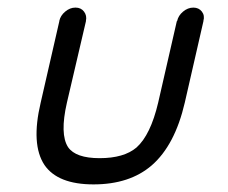

<svg xmlns="http://www.w3.org/2000/svg" viewBox="-20 -482 600 505"><path d="M178 -462Q178 -462 179 -462Q193 -462 201 -451.5Q209 -441 206 -427Q206 -427 206 -426L156 -212Q137 -129 159 -95Q179 -66 242 -66Q306 -66 339 -94Q376 -127 396 -212L445 -426Q445 -426 446 -427Q449 -441 461.5 -451.5Q474 -462 488.5 -462Q503 -462 511 -451.5Q519 -441 515 -427Q515 -427 515 -426L466 -212Q440 -100 379 -47Q321 3 226 3Q132 3 97 -48Q61 -102 87 -212Q87 -212 136 -426Q136 -426 136 -427Q139 -441 151.5 -451.5Q164 -462 178 -462Z"/></svg>

Font: Brass Mono
Style: Italic
Weight: 400
Italic angle: -13°
Monospace: yes
Version: Version 1.100; ttfautohint (v1.8.3) -l 8 -r 50 -G 200 -x 14 